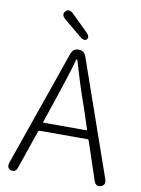

<svg xmlns="http://www.w3.org/2000/svg" viewBox="-100 -1002 787 1072"><g transform="rotate(10 293.5 -466.0)"><path d="M38 0Q11 -9 23 -43L252 -699Q263 -729 294 -729Q325 -729 336 -699L565 -44Q577 -10 548 0Q519 10 508 -25L437 -238Q435 -245 427 -245H159Q151 -245 149 -238L76 -25Q65 9 38 0ZM169 -298Q167 -293 172 -293H414Q419 -293 417 -298L381 -408Q375 -425 369 -442Q337 -532 297 -668Q295 -675 293 -675Q291 -675 289 -668Q260 -565 212 -425ZM329 -794Q316 -779 288 -802L192 -882Q164 -905 183 -926Q201 -947 228 -921L317 -834Q343 -809 329 -794Z"/></g></svg>

Font: Resource Han Rounded CN Light
Style: Regular
Weight: 300
Designer: Cyano Hao (round all glyphs); Ryoko NISHIZUKA 西塚涼子 (kana, bopomofo & ideographs); Paul D. Hunt (Latin, Greek & Cyrillic)
Foundry: Cyano Hao
Version: 0.990